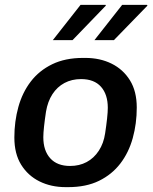

<svg xmlns="http://www.w3.org/2000/svg" viewBox="-20 -759 628 789"><path d="M250 10Q190 10 142.5 -13.5Q95 -37 67 -82Q39 -127 39 -194Q39 -260 55.5 -319.5Q72 -379 106.5 -424Q141 -469 194.5 -495Q248 -521 321 -521H331Q391 -521 438.5 -497.5Q486 -474 514 -429Q542 -384 542 -317Q542 -251 525.5 -191.5Q509 -132 474.5 -87Q440 -42 387 -16Q334 10 260 10ZM268 -77Q306 -77 336 -93Q366 -109 386 -139.5Q406 -170 412 -211Q417 -244 420 -271.5Q423 -299 423 -316Q423 -371 395 -402.5Q367 -434 313 -434Q275 -434 245 -418Q215 -402 195.5 -372Q176 -342 169 -300Q164 -267 161 -239.5Q158 -212 158 -195Q158 -140 186.5 -108.5Q215 -77 268 -77ZM368 -594 482 -739H584L586 -736L448 -594ZM197 -594 311 -739H414L415 -736L278 -594Z"/></svg>

Font: Chivo Medium
Style: Italic
Weight: 500
Italic angle: -8.05°
Designer: Hector Gatti
Foundry: Omnibus-Type
Version: Version 2.002